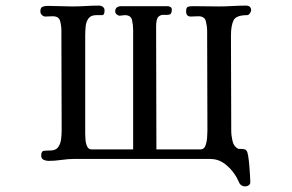

<svg xmlns="http://www.w3.org/2000/svg" viewBox="-20 -565 1040 685"><path d="M876 -528Q876 -524 871.5 -517.5Q867 -511 862 -511Q822 -511 813 -492Q804 -473 804 -438Q804 -353 804.5 -268Q805 -183 805 -98Q805 -82 809.5 -62Q814 -42 830 -34Q836 -34 845.5 -33.5Q855 -33 859 -28Q863 -24 865.5 -8.5Q868 7 869.5 26Q871 45 872 61.5Q873 78 873 85Q873 92 867.5 96Q862 100 855 100Q842 100 835 90Q831 82 827 73.5Q823 65 818 58Q803 35 780.5 18.5Q758 2 729 2H246Q223 2 199.5 5.5Q176 9 153 9Q144 9 135.5 5Q127 1 127 -10Q127 -26 137 -27Q147 -28 159 -28Q179 -28 187.5 -40Q196 -52 198 -68.5Q200 -85 200 -100Q200 -189 199.5 -278Q199 -367 199 -456Q199 -473 194.5 -490Q190 -507 168 -507Q161 -507 155 -506.5Q149 -506 142 -506Q135 -506 129.5 -511.5Q124 -517 124 -524Q124 -538 132 -541Q140 -544 151 -544Q173 -544 194.5 -543Q216 -542 238 -542Q262 -542 285.5 -543.5Q309 -545 333 -545Q341 -545 347 -540.5Q353 -536 353 -528Q353 -511 344.5 -511Q336 -511 324 -511Q304 -511 295.5 -499Q287 -487 285.5 -470Q284 -453 284 -438V-87Q284 -80 285 -66.5Q286 -53 291 -42.5Q296 -32 306 -32H455V-459Q455 -476 451 -493.5Q447 -511 425 -511Q421 -511 416.5 -510Q412 -509 407 -509Q402 -509 396.5 -513.5Q391 -518 391 -524Q391 -543 414 -543H578Q583 -543 588 -540Q593 -537 593 -531Q593 -515 584.5 -513Q576 -511 565 -512Q554 -513 545.5 -505.5Q537 -498 537 -470Q537 -361 537.5 -251.5Q538 -142 538 -32H696Q708 -32 713 -45.5Q718 -59 719 -75.5Q720 -92 720 -100Q720 -189 719.5 -277.5Q719 -366 719 -454Q719 -471 714.5 -489Q710 -507 688 -507Q681 -507 674.5 -506.5Q668 -506 661 -506Q644 -506 644 -524Q644 -538 650 -540.5Q656 -543 669 -543Q692 -543 715 -542.5Q738 -542 760 -542Q784 -542 808.5 -543.5Q833 -545 857 -545Q876 -545 876 -528Z"/></svg>

Font: Kaisei Decol Medium
Style: Regular
Weight: 500
Designer: Font-Kai, 金井和夫
Foundry: KAZUO KANAI
Version: Version 5.003